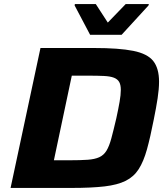

<svg xmlns="http://www.w3.org/2000/svg" viewBox="-20 -924 824 944"><path d="M32 0 179 -688H442Q565 -688 635 -674Q705 -660 733.5 -624Q762 -588 762 -522Q762 -487 755 -441Q748 -395 736 -336Q719 -249 702.5 -189.5Q686 -130 662 -92.5Q638 -55 598 -35Q558 -15 494 -7.5Q430 0 332 0ZM245 -136H323Q376 -136 411 -138.5Q446 -141 468 -151Q490 -161 503.5 -183Q517 -205 527.5 -244Q538 -283 552 -343Q562 -389 568 -423.5Q574 -458 574 -482Q574 -507 566 -521Q558 -535 540 -542Q522 -549 490.5 -550.5Q459 -552 413 -552H333ZM423 -753 347 -897 348 -904H451L510 -813L598 -904H712L710 -897L578 -753Z"/></svg>

Font: Saira Expanded
Style: Bold Italic
Weight: 700
Width: 7
Italic angle: -12°
Designer: Hector Gatti with collaboration of the Omnibus-Type team
Foundry: Omnibus-Type
Version: Version 1.101